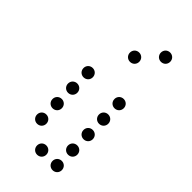

<svg xmlns="http://www.w3.org/2000/svg" viewBox="-238 -838 877 877"><g transform="rotate(45 200.0 -400.0)"><path d="M300 -720C317 -720 330 -733 330 -750C330 -767 317 -780 300 -780C283 -780 270 -767 270 -750C270 -733 283 -720 300 -720ZM200 -620C217 -620 230 -633 230 -650C230 -667 217 -680 200 -680C183 -680 170 -667 170 -650C170 -633 183 -620 200 -620ZM100 -420C117 -420 130 -433 130 -450C130 -467 117 -480 100 -480C83 -480 70 -467 70 -450C70 -433 83 -420 100 -420ZM300 -420C317 -420 330 -433 330 -450C330 -467 317 -480 300 -480C283 -480 270 -467 270 -450C270 -433 283 -420 300 -420ZM100 -320C117 -320 130 -333 130 -350C130 -367 117 -380 100 -380C83 -380 70 -367 70 -350C70 -333 83 -320 100 -320ZM300 -320C317 -320 330 -333 330 -350C330 -367 317 -380 300 -380C283 -380 270 -367 270 -350C270 -333 283 -320 300 -320ZM100 -220C117 -220 130 -233 130 -250C130 -267 117 -280 100 -280C83 -280 70 -267 70 -250C70 -233 83 -220 100 -220ZM300 -220C317 -220 330 -233 330 -250C330 -267 317 -280 300 -280C283 -280 270 -267 270 -250C270 -233 283 -220 300 -220ZM100 -120C117 -120 130 -133 130 -150C130 -167 117 -180 100 -180C83 -180 70 -167 70 -150C70 -133 83 -120 100 -120ZM300 -120C317 -120 330 -133 330 -150C330 -167 317 -180 300 -180C283 -180 270 -167 270 -150C270 -133 283 -120 300 -120ZM200 -20C217 -20 230 -33 230 -50C230 -67 217 -80 200 -80C183 -80 170 -67 170 -50C170 -33 183 -20 200 -20ZM300 -20C317 -20 330 -33 330 -50C330 -67 317 -80 300 -80C283 -80 270 -67 270 -50C270 -33 283 -20 300 -20Z"/></g></svg>

Font: TINY 5x3 60
Style: Regular
Weight: 150
Designer: Jack Halten Fahnestock
Foundry: Velvetyne Type Foundry
Version: Version 1.002;hotconv 1.0.109;makeotfexe 2.5.65596